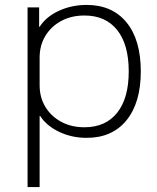

<svg xmlns="http://www.w3.org/2000/svg" viewBox="-20 -550 638 780"><path d="M332 -530Q436 -530 494 -459Q552 -388 552 -260Q552 -133 494 -61.5Q436 10 332 10Q271 10 220 -14.5Q169 -39 143 -79H141V210H92V-520H139V-441H141Q167 -482 219 -506Q271 -530 332 -530ZM323 -487Q270 -487 229 -465Q188 -443 164.5 -404.5Q141 -366 141 -316V-204Q141 -154 164.5 -115.5Q188 -77 229 -55Q270 -33 323 -33Q409 -33 456 -92Q503 -151 503 -260Q503 -369 456 -428Q409 -487 323 -487Z"/></svg>

Font: M PLUS 1 Thin Light
Style: Regular
Weight: 300
Version: Version 1.001